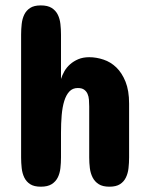

<svg xmlns="http://www.w3.org/2000/svg" viewBox="-20 -704 549 724"><path d="M466.8 -110.4Q466.8 -89.8 464.6 -70.1Q462.4 -50.3 454.8 -34.7Q447.3 -19 432.6 -9.5Q418 0 392.6 0Q367.2 0 352.3 -9.5Q337.4 -19 329.3 -34.7Q321.3 -50.3 318.8 -70.1Q316.4 -89.8 316.4 -110.4V-302.7Q316.4 -315.4 315.4 -327.9Q314.5 -340.3 310.1 -350.1Q305.7 -359.9 297.1 -366Q288.6 -372.1 273.4 -372.1Q253.9 -372.1 241.7 -359.1Q229.5 -346.2 222.4 -323.5Q215.3 -300.8 212.6 -269.8Q210 -238.8 210 -203.1V-110.4Q210 -89.8 207.8 -70.1Q205.6 -50.3 197.8 -34.7Q189.9 -19 174.8 -9.5Q159.7 0 133.8 0Q108.4 0 93.8 -9.5Q79.1 -19 71.5 -34.7Q64 -50.3 61.8 -70.1Q59.6 -89.8 59.6 -110.4V-573.2Q59.6 -593.8 61.8 -613.5Q64 -633.3 71.5 -648.9Q79.1 -664.6 93.8 -674.1Q108.4 -683.6 133.8 -683.6Q159.7 -683.6 174.8 -674.1Q189.9 -664.6 197.8 -648.9Q205.6 -633.3 207.8 -613.5Q210 -593.8 210 -573.2V-406.2Q214.4 -420.4 222.7 -435.1Q231 -449.7 244.1 -461.4Q257.3 -473.1 275.1 -480.7Q293 -488.3 316.4 -488.3Q343.3 -488.3 370.4 -479.2Q397.5 -470.2 418.7 -449.7Q439.9 -429.2 453.4 -395.8Q466.8 -362.3 466.8 -313.5Z"/></svg>

Font: Concert One
Style: Regular
Weight: 400
Version: Version 1.003